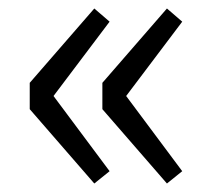

<svg xmlns="http://www.w3.org/2000/svg" viewBox="-20 -507 510 452"><path d="M202 -75 238 -104 106 -281 238 -456 202 -487 50 -312V-250ZM373 -75 409 -104 277 -281 409 -456 373 -487 221 -312V-250Z"/></svg>

Font: Noto Sans JP DemiLight
Style: Regular
Weight: 350
Designer: Ryoko NISHIZUKA 西塚涼子 (kana, bopomofo & ideographs); Paul D. Hunt (Latin, Greek & Cyrillic); Sandoll Communications 산돌커뮤니
Foundry: Adobe
Version: Version 2.004;hotconv 1.0.118;makeotfexe 2.5.65603